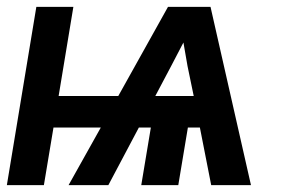

<svg xmlns="http://www.w3.org/2000/svg" viewBox="-22 -540 842 560"><path d="M-2 0 84 -520H192L149 -260H323L468 -520H592L710 0H594L561 -168H526L498 0H390L418 -168H383L294 0H178L272 -168H134L106 0ZM543 -260 525 -347Q522 -364 519 -381.5Q516 -399 513 -416Q504 -399 495 -381.5Q486 -364 477 -347L431 -260Z"/></svg>

Font: Iosevka Aile Semibold Oblique
Style: Regular
Weight: 600
Italic angle: -9°
Designer: Belleve Invis
Foundry: Belleve Invis
Version: Version 31.1.0; ttfautohint (v1.8.4)